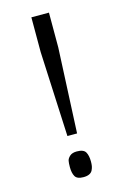

<svg xmlns="http://www.w3.org/2000/svg" viewBox="-115 -783 545 844"><g transform="rotate(-15 158.0 -361.0)"><path d="M157 8Q128 8 119 -7.5Q110 -23 110 -50Q110 -68 112 -78.5Q114 -89 125 -99Q136 -109 157 -109Q188 -109 197 -93Q206 -77 206 -50Q206 -38 204.5 -29.5Q203 -21 198.5 -11.5Q194 -2 183.5 3Q173 8 157 8ZM117 -730V-572L135 -185H179L197 -572V-730Z"/></g></svg>

Font: Glegoo
Style: Regular
Weight: 400
Version: Version 2.0.1; ttfautohint (v0.9) -r 48 -G 60